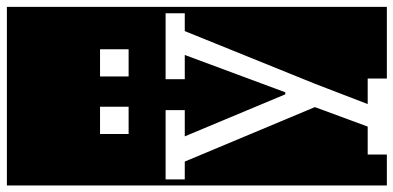

<svg xmlns="http://www.w3.org/2000/svg" viewBox="-332 -638 1170 571"><g transform="rotate(-90 253.5 -352.0)"><path d="M-12 -917H519V213H306V156H230L290 0L447 -388H500V-445H304V-388H376L265 -89H259L134 -388H212V-445H6V-388H59L221 -1L163 156H80V213H-12ZM141 -555H222V-640H141ZM312 -555H393V-640H312Z"/></g></svg>

Font: Zilla Slab Regular Highlight
Style: Regular
Weight: 410
Designer: Typotheque Type Foundry
Foundry: Typotheque type foundry
Version: Version 1.0; 2017